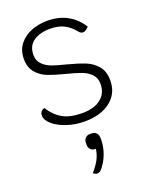

<svg xmlns="http://www.w3.org/2000/svg" viewBox="-157 -643 798 1018"><g transform="rotate(-20 242.5 -134.0)"><path d="M40 -98Q40 -110 47.5 -119Q55 -128 66 -130Q96 -83 137.5 -59.5Q179 -36 247 -36Q314 -36 352 -66Q390 -96 390 -149Q390 -183 369.5 -204Q349 -225 318.5 -236.5Q288 -248 236 -261Q177 -276 140.5 -290Q104 -304 78.5 -333.5Q53 -363 53 -411Q53 -461 80 -494.5Q107 -528 149 -544Q191 -560 238 -560Q302 -560 350.5 -533.5Q399 -507 430 -457Q419 -446 411.5 -441.5Q404 -437 396 -437Q384 -437 373 -451Q347 -483 315.5 -499Q284 -515 237 -515Q180 -515 144 -490Q108 -465 108 -414Q108 -382 128 -361.5Q148 -341 177.5 -330Q207 -319 257 -307Q318 -291 355.5 -276Q393 -261 419 -230.5Q445 -200 445 -149Q445 -76 390.5 -33Q336 10 243 10Q192 10 145 -5.5Q98 -21 69 -46Q40 -71 40 -98ZM292 122V131Q292 162 282 195Q272 228 255 254Q241 276 232 284Q223 292 213 292Q200 292 190 282Q216 252 230.5 225Q245 198 249 166H245Q229 166 219.5 156Q210 146 210 129V119Q210 103 219.5 92.5Q229 82 245 82H255Q272 82 282 92.5Q292 103 292 122Z"/></g></svg>

Font: Krub Light
Style: Regular
Weight: 300
Designer: Ekaluck Peanpanawate
Foundry: Cadson Demak Co.,Ltd.
Version: Version 1.000; ttfautohint (v1.6)